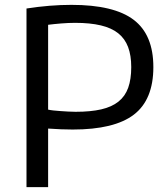

<svg xmlns="http://www.w3.org/2000/svg" viewBox="-20 -770 685 790"><path d="M89 -735Q186 -750 274 -750Q449 -750 530 -688.5Q611 -627 611 -494Q611 -360 531 -298.5Q451 -237 279 -237Q256 -237 231.5 -238Q207 -239 178 -241V0H89ZM291 -310Q353 -310 396.5 -320Q440 -330 467.5 -352Q495 -374 507.5 -409Q520 -444 520 -494Q520 -542 507 -576.5Q494 -611 466.5 -633Q439 -655 395 -665.5Q351 -676 289 -676Q262 -676 231.5 -673.5Q201 -671 178 -668V-319Q186 -317 199.5 -315.5Q213 -314 228.5 -313Q244 -312 260 -311Q276 -310 291 -310Z"/></svg>

Font: Encode Sans Normal
Style: Regular
Weight: 400
Designer: Pablo Impallari, Andres Torresi
Foundry: Pablo Impallari, Andres Torresi
Version: Version 1.000; ttfautohint (v1.00) -l 8 -r 50 -G 200 -x 14 -